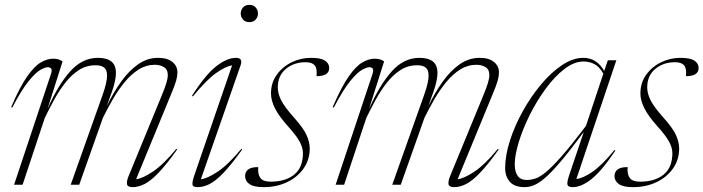

<svg xmlns="http://www.w3.org/2000/svg" viewBox="-20 -760 2894 790"><path d="M709 -145Q664.5 -82.5 632 -48.8Q599.5 -15 574.2 -2.5Q549 10 525.5 10Q504.5 10 502.5 -2.5Q500.5 -15 509.5 -36.5L642 -358.5Q659.5 -400 665 -419.8Q670.5 -439.5 670.5 -450.5Q670.5 -474.5 654.2 -484Q638 -493.5 617.5 -493.5Q581.5 -493.5 550.5 -474Q519.5 -454.5 493 -422.2Q466.5 -390 444.2 -351.5Q422 -313 403.5 -275.5L306 0H271L402 -369Q420.5 -421 420.5 -449Q420.5 -472.5 408.5 -482Q396.5 -491.5 373 -491.5Q335.5 -491.5 304.8 -471.8Q274 -452 248.8 -419.8Q223.5 -387.5 202.8 -349.5Q182 -311.5 164.5 -275.5L73 0H38L189.5 -455Q195 -471 190.8 -477.2Q186.5 -483.5 176.5 -483.5Q166.5 -483.5 146.8 -472.8Q127 -462 98 -426.5Q69 -391 30.5 -317.5L26 -319.5Q61.5 -402 91.5 -445Q121.5 -488 148 -503.2Q174.5 -518.5 198 -518.5Q211.5 -518.5 220.2 -515.8Q229 -513 237.5 -507.5L175.5 -312Q219.5 -411.5 269.2 -466.8Q319 -522 382.5 -522Q419 -522 438 -507.2Q457 -492.5 457 -459Q457 -429 439.5 -379.5L419 -322.5Q446.5 -379.5 478.8 -424.5Q511 -469.5 548.8 -495.8Q586.5 -522 630.5 -522Q668.5 -522 689.2 -505.2Q710 -488.5 710 -462.5Q710 -447 704.8 -428Q699.5 -409 682 -367.5L540 -22.5Q566.5 -25.5 609.2 -54Q652 -82.5 705.5 -147.5Z M970.5 -704.5Q970.5 -718.5 979.8 -729.2Q989 -740 1006 -740Q1023 -740 1032.2 -729.2Q1041.5 -718.5 1041.5 -704.5Q1041.5 -690.5 1032.2 -679.8Q1023 -669 1006 -669Q989 -669 979.8 -679.8Q970.5 -690.5 970.5 -704.5ZM779 -37 935 -491Q909.5 -488 869.2 -459.5Q829 -431 773.5 -363L770 -366Q826 -453.5 870.2 -487.8Q914.5 -522 951 -522Q980.5 -522 970 -491.5L806.5 -22.5Q832.5 -25 875.5 -53.5Q918.5 -82 973 -147.5L976.5 -145Q932 -82.5 899.5 -48.8Q867 -15 841.8 -2.5Q816.5 10 793 10Q772 10 771.8 -2.5Q771.5 -15 779 -37Z M1042.5 -72.5Q1040 -43 1051 -28Q1062 -12.5 1093 -12.5Q1155 -12.5 1190.8 -41.8Q1226.5 -71 1226.5 -130Q1226.5 -151.5 1213.5 -176.2Q1200.5 -201 1163.5 -242Q1126.5 -283.5 1110.8 -315.5Q1095 -347.5 1095 -375Q1095 -419.5 1118.8 -452.5Q1142.5 -485.5 1180.2 -503.8Q1218 -522 1259.5 -522Q1301 -522 1317.8 -510.2Q1334.5 -498.5 1334.5 -480.5Q1334.5 -446.5 1282.5 -446.5Q1285.5 -479.5 1274.5 -491.5Q1263.5 -504 1237.5 -504Q1189 -504 1156 -476.2Q1123 -448.5 1123 -400.5Q1123 -376 1136.2 -348.8Q1149.5 -321.5 1189 -277Q1228.5 -233 1241.5 -203.8Q1254.5 -174.5 1254.5 -149.5Q1254.5 -102.5 1229 -66.5Q1203.5 -30.5 1160.5 -10.2Q1117.5 10 1065 10Q1024.5 10 1006.5 -2.5Q988.5 -15 988.5 -35.5Q988.5 -52.5 1000.8 -62.5Q1013 -72.5 1042.5 -72.5Z M2032 -145Q1987.5 -82.5 1955 -48.8Q1922.5 -15 1897.2 -2.5Q1872 10 1848.5 10Q1827.5 10 1825.5 -2.5Q1823.5 -15 1832.5 -36.5L1965 -358.5Q1982.5 -400 1988 -419.8Q1993.5 -439.5 1993.5 -450.5Q1993.5 -474.5 1977.2 -484Q1961 -493.5 1940.5 -493.5Q1904.5 -493.5 1873.5 -474Q1842.5 -454.5 1816 -422.2Q1789.5 -390 1767.2 -351.5Q1745 -313 1726.5 -275.5L1629 0H1594L1725 -369Q1743.5 -421 1743.5 -449Q1743.5 -472.5 1731.5 -482Q1719.5 -491.5 1696 -491.5Q1658.5 -491.5 1627.8 -471.8Q1597 -452 1571.8 -419.8Q1546.5 -387.5 1525.8 -349.5Q1505 -311.5 1487.5 -275.5L1396 0H1361L1512.5 -455Q1518 -471 1513.8 -477.2Q1509.5 -483.5 1499.5 -483.5Q1489.5 -483.5 1469.8 -472.8Q1450 -462 1421 -426.5Q1392 -391 1353.5 -317.5L1349 -319.5Q1384.5 -402 1414.5 -445Q1444.5 -488 1471 -503.2Q1497.5 -518.5 1521 -518.5Q1534.5 -518.5 1543.2 -515.8Q1552 -513 1560.5 -507.5L1498.5 -312Q1542.5 -411.5 1592.2 -466.8Q1642 -522 1705.5 -522Q1742 -522 1761 -507.2Q1780 -492.5 1780 -459Q1780 -429 1762.5 -379.5L1742 -322.5Q1769.5 -379.5 1801.8 -424.5Q1834 -469.5 1871.8 -495.8Q1909.5 -522 1953.5 -522Q1991.5 -522 2012.2 -505.2Q2033 -488.5 2033 -462.5Q2033 -447 2027.8 -428Q2022.5 -409 2005 -367.5L1863 -22.5Q1889.5 -25.5 1932.2 -54Q1975 -82.5 2028.5 -147.5Z M2322.5 -41 2382 -217Q2326.5 -142 2288.2 -96.8Q2250 -51.5 2223.2 -28.5Q2196.5 -5.5 2176.8 2.2Q2157 10 2139 10Q2097 10 2077.8 -12Q2058.5 -34 2058.5 -68.5Q2058.5 -120 2078 -181Q2097.5 -242 2130.8 -302Q2164 -362 2205.8 -412Q2247.5 -462 2292.5 -492Q2337.5 -522 2380 -522Q2435.5 -522 2466 -468L2481 -512H2516L2351.5 -23.5Q2377.5 -26 2416.2 -52Q2455 -78 2508.5 -143L2512 -140.5Q2456.5 -57.5 2414.5 -23.8Q2372.5 10 2336 10Q2319 10 2315.2 1Q2311.5 -8 2322.5 -41ZM2098 -83.5Q2098 -54 2109.8 -36.8Q2121.5 -19.5 2147.5 -19.5Q2164.5 -19.5 2183 -25.5Q2201.5 -31.5 2227.2 -52.8Q2253 -74 2292.5 -119Q2332 -164 2391 -242L2462.5 -457Q2446 -486 2425.2 -496.5Q2404.5 -507 2381.5 -507Q2342.5 -507 2302.2 -476Q2262 -445 2225.5 -395.2Q2189 -345.5 2160.2 -288Q2131.5 -230.5 2114.8 -176.2Q2098 -122 2098 -83.5Z M2562.5 -72.5Q2560 -43 2571 -28Q2582 -12.5 2613 -12.5Q2675 -12.5 2710.8 -41.8Q2746.5 -71 2746.5 -130Q2746.5 -151.5 2733.5 -176.2Q2720.5 -201 2683.5 -242Q2646.5 -283.5 2630.8 -315.5Q2615 -347.5 2615 -375Q2615 -419.5 2638.8 -452.5Q2662.5 -485.5 2700.2 -503.8Q2738 -522 2779.5 -522Q2821 -522 2837.8 -510.2Q2854.5 -498.5 2854.5 -480.5Q2854.5 -446.5 2802.5 -446.5Q2805.5 -479.5 2794.5 -491.5Q2783.5 -504 2757.5 -504Q2709 -504 2676 -476.2Q2643 -448.5 2643 -400.5Q2643 -376 2656.2 -348.8Q2669.5 -321.5 2709 -277Q2748.5 -233 2761.5 -203.8Q2774.5 -174.5 2774.5 -149.5Q2774.5 -102.5 2749 -66.5Q2723.5 -30.5 2680.5 -10.2Q2637.5 10 2585 10Q2544.5 10 2526.5 -2.5Q2508.5 -15 2508.5 -35.5Q2508.5 -52.5 2520.8 -62.5Q2533 -72.5 2562.5 -72.5Z"/></svg>

Font: Newsreader 72pt ExtraLight
Style: Italic
Weight: 275
Italic angle: -17°
Designer: Hugues Gentile
Foundry: Production Type
Version: Version 1.003; ttfautohint (v1.8.3)